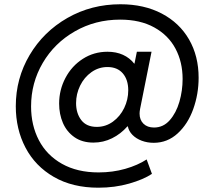

<svg xmlns="http://www.w3.org/2000/svg" viewBox="-20 -748 984 902"><path d="M54.2 -249Q54.2 -379.4 119.1 -489.3Q184.1 -599.1 296.6 -663.6Q409.2 -728 545.9 -728Q656.7 -728 740 -684.3Q823.2 -640.6 868.2 -562.5Q913.1 -484.4 913.1 -382.8Q913.1 -306.2 887.9 -235.8Q862.8 -165.5 814.7 -121.3Q766.6 -77.1 702.1 -77.1Q671.9 -77.1 645.8 -86.9Q619.6 -96.7 602.3 -114.3Q585 -131.8 580.6 -154.3H578.6Q547.4 -118.7 506.3 -98.4Q465.3 -78.1 418.9 -78.1Q366.2 -78.1 329.8 -103.5Q293.5 -128.9 275.6 -170.4Q257.8 -211.9 257.8 -261.2Q257.8 -325.7 287.4 -381.8Q316.9 -438 368.9 -471.4Q420.9 -504.9 484.9 -504.9Q525.9 -504.9 557.6 -490.5Q589.4 -476.1 610.4 -449.2H611.8L623 -504.9H691.9L638.2 -236.8Q635.7 -223.6 635.7 -214.8Q635.7 -184.6 654.1 -166.7Q672.4 -148.9 703.6 -148.9Q747.1 -148.9 777.3 -183.1Q807.6 -217.3 822.8 -269.8Q837.9 -322.3 837.9 -377Q837.9 -456.5 804.4 -519.5Q771 -582.5 704.8 -619.1Q638.7 -655.8 544.4 -655.8Q427.7 -655.8 331.8 -600.8Q235.8 -545.9 180.9 -452.4Q126 -358.9 126 -248Q126 -159.7 162.6 -89.4Q199.2 -19 271 21.5Q342.8 62 443.4 62Q509.3 62 568.4 45.2Q627.4 28.3 668.9 1L693.8 68.8Q654.3 95.2 586.9 114.5Q519.5 133.8 441.9 133.8Q320.8 133.8 233.2 83.3Q145.5 32.7 99.9 -54.2Q54.2 -141.1 54.2 -249ZM582.5 -323.7Q582.5 -373.5 556.9 -403.3Q531.2 -433.1 484.9 -433.1Q443.4 -433.1 409.4 -408.9Q375.5 -384.8 356.4 -345.7Q337.4 -306.6 337.4 -263.7Q337.4 -215.8 361.8 -183.8Q386.2 -151.9 434.6 -151.9Q476.6 -151.9 510.5 -176.5Q544.4 -201.2 563.5 -240.7Q582.5 -280.3 582.5 -323.7Z"/></svg>

Font: Reddit Sans Chocolate
Style: Italic
Weight: 400
Italic angle: -11.25°
Designer: Stephen Hutchings
Version: Version 1.013